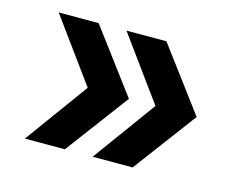

<svg xmlns="http://www.w3.org/2000/svg" viewBox="-67 -595 731 594"><g transform="rotate(15 299.0 -298.0)"><path d="M182 -96H54L201 -298L54 -500H182L333 -298ZM418 -298 271 -500H399L550 -298L399 -96H271Z"/></g></svg>

Font: Oak Sans SemiBold
Style: Regular
Weight: 600
Designer: Erik Kennedy, Walven
Foundry: Erik Kennedy, Walven
Version: Version 1.000